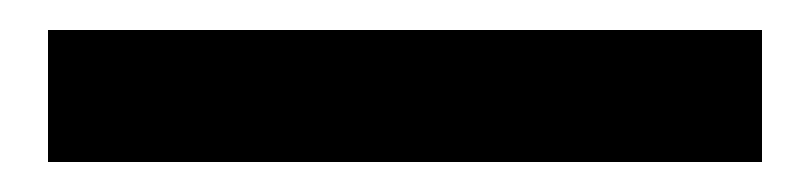

<svg xmlns="http://www.w3.org/2000/svg" viewBox="-20 35 540 128"><path d="M12 143V55H488V143Z"/></svg>

Font: Source Sans 3 ExtraLight ExtraBold
Style: Regular
Weight: 800
Version: Version 3.052;hotconv 1.1.0;makeotfexe 2.6.0